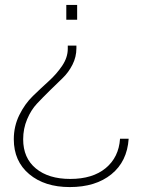

<svg xmlns="http://www.w3.org/2000/svg" viewBox="-20 -537 578 779"><path d="M293 -517V-457H249V-517ZM290 -352V-341Q290 -306 274 -274.5Q258 -243 234 -220Q210 -197 182 -169.5Q154 -142 130 -116.5Q106 -91 90 -53Q74 -15 74 28Q74 104 125.5 146.5Q177 189 265 189Q356 189 409 145Q462 101 467 26H502Q496 118 432 170Q368 222 263 222Q161 222 98.5 169.5Q36 117 36 28Q36 -25 58.5 -70.5Q81 -116 113.5 -147.5Q146 -179 178 -208Q210 -237 232.5 -270.5Q255 -304 255 -339V-352Z"/></svg>

Font: Mona Sans Expanded ExtraLight
Style: Regular
Weight: 200
Width: 7
Designer: Deni Anggara
Foundry: GitHub
Version: Version 1.001;gftools[0.9.33]